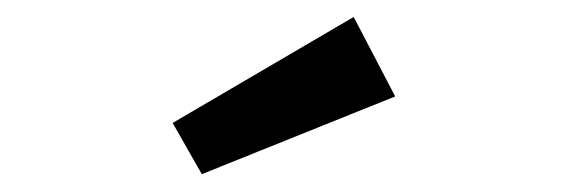

<svg xmlns="http://www.w3.org/2000/svg" viewBox="-20 -852 655 223"><path d="M180.5 -709.2 390.8 -832.3 439 -740 214.4 -649.7Z"/></svg>

Font: Fira Code Fixed Medium
Style: Regular
Weight: 500
Monospace: yes
Designer: Carrois Corporate, Edenspiekermann AG, Nikita Prokopov
Foundry: Carrois Corporate, Edenspiekermann AG, Nikita Prokopov
Version: Version 5.002